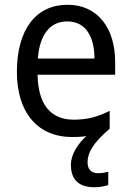

<svg xmlns="http://www.w3.org/2000/svg" viewBox="-20 -566 550 807"><path d="M348 116C348 76 371 35 441 -25V-100C391 -75 347 -63 290 -63C193 -63 140 -127 138 -252H464V-306C464 -447 391 -546 264 -546C132 -546 51 -443 51 -264C51 -94 137 10 284 10C305 10 325 9 343 6C309 37 278 81 278 127C278 187 309 221 377 221C401 221 418 217 435 212V156C426 158 411 162 393 162C365 162 348 147 348 116ZM263 -476C342 -476 377 -409 377 -320H139C147 -421 190 -476 263 -476Z"/></svg>

Font: Noto Sans Georgian SemiCondensed
Style: Regular
Weight: 400
Width: 4
Designer: Monotype Design Team, Akaki Razmadze
Foundry: Google LLC
Version: Version 2.005